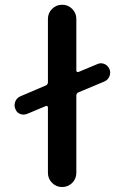

<svg xmlns="http://www.w3.org/2000/svg" viewBox="-20 -793 508 792"><path d="M177.7 -349.6Q177.7 -353.5 174.8 -355.5Q171.9 -357.4 168.9 -355.5L91.8 -323.2Q77.1 -317.4 62.5 -323.2Q47.9 -329.1 43 -344.7Q40 -351.6 40 -358.4Q40 -366.2 43 -374Q48.8 -388.7 63.5 -395.5L168.9 -440.4Q177.7 -444.3 177.7 -454.1V-714.8Q177.7 -739.3 194.8 -756.3Q211.9 -773.4 236.3 -773.4Q260.7 -773.4 277.8 -756.3Q294.9 -739.3 294.9 -714.8V-502Q294.9 -498 297.9 -496.6Q300.8 -495.1 303.7 -496.1L380.9 -528.3Q395.5 -535.2 410.2 -529.3Q424.8 -523.4 431.6 -507.8Q434.6 -501 434.6 -493.2Q434.6 -486.3 431.6 -478.5Q425.8 -463.9 411.1 -457L303.7 -412.1Q294.9 -408.2 294.9 -398.4V-80.1Q294.9 -55.7 277.8 -38.6Q260.7 -21.5 236.3 -21.5Q211.9 -21.5 194.8 -38.6Q177.7 -55.7 177.7 -80.1Z"/></svg>

Font: Gen Jyuu GothicX Medium
Style: Regular
Weight: 500
Designer: Ryoko NISHIZUKA (kana &amp; ideographs); Paul D. Hunt (Latin, Greek &amp; Cyrillic); Wenlong ZHANG (bopomofo); Sandoll C
Version: Version 1.058.20140828